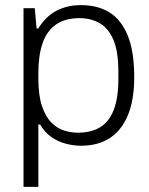

<svg xmlns="http://www.w3.org/2000/svg" viewBox="-20 -558 584 751"><path d="M72 173V-526H116L123 -447H130Q159 -494 201 -516Q243 -538 296 -538Q363 -538 409 -509Q455 -480 480 -418Q505 -356 505 -257Q505 -165 479.5 -105.5Q454 -46 408 -17Q362 12 297 12Q267 12 237 4Q207 -4 181 -22Q155 -40 137 -71H130V173ZM285 -39Q337 -39 372 -60.5Q407 -82 425 -128.5Q443 -175 443 -249V-277Q443 -357 423.5 -402.5Q404 -448 369.5 -467.5Q335 -487 291 -487Q235 -487 199 -462Q163 -437 146.5 -389Q130 -341 130 -272V-253Q130 -184 144.5 -142Q159 -100 182 -77.5Q205 -55 232 -47Q259 -39 285 -39Z"/></svg>

Font: Archivo SemiBold ExtraLight
Style: Regular
Weight: 250
Version: Version 2.001